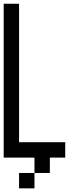

<svg xmlns="http://www.w3.org/2000/svg" viewBox="-20 -937 457 1040"><path d="M0 -83.3V-916.7H83.3V-166.7H333.3V-83.3H250V0H166.7V-83.3ZM83.3 83.3V0H166.7V83.3Z"/></svg>

Font: Galmuri11 Condensed
Style: Regular
Weight: 400
Width: 3
Designer: Lee Minseo (quiple)
Version: Version 2.399;hotconv 1.1.1;makeotfexe 2.6.0 DEVELOPMENT